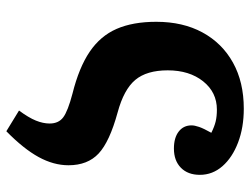

<svg xmlns="http://www.w3.org/2000/svg" viewBox="-114 -464 808 621"><g transform="rotate(90 290.5 -154.0)"><path d="M405 230 338 189Q361 158 370.5 134.5Q380 111 380 90Q380 61 360 46Q340 31 283 16Q199 -5 148 -39.5Q97 -74 74 -126.5Q51 -179 51 -255Q51 -341 85.5 -404.5Q120 -468 183 -503Q246 -538 332 -538Q393 -538 441.5 -519.5Q490 -501 518 -469Q546 -437 546 -396Q546 -357 523 -334.5Q500 -312 461 -312Q426 -312 406 -327.5Q386 -343 386 -369Q386 -379 391 -393.5Q396 -408 410 -433Q390 -443 373.5 -447Q357 -451 335 -451Q279 -451 243.5 -406.5Q208 -362 208 -292Q208 -224 239 -187Q270 -150 344 -130Q439 -104 477 -68.5Q515 -33 515 29Q515 77 488.5 125.5Q462 174 405 230Z"/></g></svg>

Font: Literata 7pt
Style: Bold
Weight: 700
Designer: Latin by Veronika Burian and Jose Scaglione. Greek by Irene Vlachou. Cyrillic by Vera Evstafieva.
Foundry: TypeTogether
Version: Version 3.002